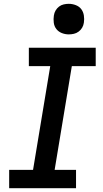

<svg xmlns="http://www.w3.org/2000/svg" viewBox="-20 -985 540 1005"><path d="M28 0V-96H153L243 -639H131V-735H481V-639H356L266 -96H378V0ZM340 -805Q321 -805 303.5 -812Q286 -819 275 -833Q264 -847 261.5 -866Q259 -885 262 -904Q264 -918 271 -930Q278 -942 289 -950.5Q300 -959 313.5 -962Q327 -965 340 -965Q359 -965 377 -958Q395 -951 405.5 -937Q416 -923 419 -904Q422 -885 419 -866Q417 -852 410 -840Q403 -828 391.5 -819.5Q380 -811 366.5 -808Q353 -805 340 -805Z"/></svg>

Font: Iosevka Curly Slab Oblique
Style: Bold
Weight: 700
Italic angle: -9°
Monospace: yes
Designer: Belleve Invis
Foundry: Belleve Invis
Version: Version 11.1.0; ttfautohint (v1.8.3)